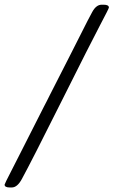

<svg xmlns="http://www.w3.org/2000/svg" viewBox="-33 -743 489 827"><path d="M404.8 -722.7H413.6Q436 -722.7 436 -710.4Q436 -706.5 397.7 -634Q359.4 -561.5 230.7 -304.2Q102.1 -46.9 61 28.3Q41.5 64.5 17.6 64.5H9.3Q-13.2 64.5 -13.2 52.2Q-13.2 49.3 14.2 -3.9Q41.5 -57.1 57.9 -89.8Q74.2 -122.6 91.8 -156.7L156.2 -283.7Q165 -300.3 169.4 -309.1L182.1 -334.5Q217.3 -402.8 231.4 -431.2Q245.6 -459.5 267.6 -502.2Q289.6 -544.9 318.4 -602.5Q347.2 -660.2 364.3 -691.4Q381.3 -722.7 404.8 -722.7Z"/></svg>

Font: Averia Sans Libre Light
Style: Italic
Weight: 300
Italic angle: -8.5°
Version: Version 1.002